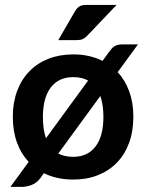

<svg xmlns="http://www.w3.org/2000/svg" viewBox="-20 -710 584 767"><path d="M21.5 0ZM450.2 -421.9Q480 -389.6 496.3 -344.7Q512.7 -299.8 512.7 -243.7Q512.7 -185.5 495.6 -139.2Q478.5 -92.8 447 -60.3Q415.5 -27.8 371.3 -10.3Q327.1 7.3 272.9 7.3Q207 7.3 155.3 -18.1L141.6 1Q127.4 20.5 106.9 28.6Q86.4 36.6 66.9 36.6H21.5L94.7 -63.5Q64 -95.7 47.6 -141.1Q31.2 -186.5 31.2 -243.7Q31.2 -300.8 48.6 -346.9Q65.9 -393.1 97.7 -425.5Q129.4 -458 173.8 -475.3Q218.3 -492.7 272.9 -492.7Q306.2 -492.7 335.2 -486.1Q364.3 -479.5 389.6 -466.8L414.1 -500.5Q420.4 -509.3 426 -515.6Q431.6 -522 438 -525.6Q444.3 -529.3 451.9 -531Q459.5 -532.7 470.2 -532.7H531.2ZM151.4 -242.7Q151.4 -216.8 154.5 -195.8Q157.7 -174.8 163.6 -157.7L332 -388.2Q307.6 -401.9 272.9 -401.9Q214.4 -401.9 182.9 -360.6Q151.4 -319.3 151.4 -242.7ZM272.9 -83.5Q330.1 -83.5 361.6 -124.8Q393.1 -166 393.1 -242.7Q393.1 -267.6 389.9 -288.6Q386.7 -309.6 380.9 -326.7L212.9 -96.7Q237.8 -83.5 272.9 -83.5ZM445.8 -690.4 328.1 -566.9Q318.8 -557.6 310.1 -553.7Q301.3 -549.8 287.1 -549.8H212.9L279.3 -664.6Q286.6 -677.2 296.4 -683.8Q306.2 -690.4 325.7 -690.4Z"/></svg>

Font: Carlito
Style: Bold
Weight: 700
Designer: Lukasz Dziedzic
Foundry: tyPoland Lukasz Dziedzic
Version: Version 1.104